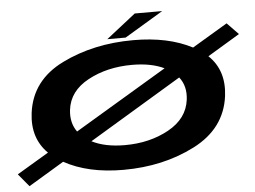

<svg xmlns="http://www.w3.org/2000/svg" viewBox="-101 -782 1187 893"><g transform="rotate(-5 493.0 -336.0)"><path d="M-48 -17 100.5 -105.5Q26 -179 41 -296Q60.5 -447 208 -519.5Q355.5 -592 541 -592Q704 -592 815.5 -533.5L980.5 -632L1033.5 -577.5L883 -487Q959 -414.5 944 -296Q924.5 -145.5 777 -70.2Q629.5 5 444 5Q279 5 167 -57L1.5 42.5ZM460.5 -109Q576.5 -109 665.2 -158Q754 -207 765 -294.5Q773 -357.5 739 -400.5L306.5 -140.5Q368 -109 460.5 -109ZM244 -191.5 675 -449Q614.5 -478 525.5 -478Q409 -478 319.8 -430Q230.5 -382 220 -294.5Q213 -234 244 -191.5ZM421.5 -607 559 -715H687L507 -607Z"/></g></svg>

Font: Anybody UltraExpanded SemiBold
Style: Italic
Weight: 600
Width: 9
Italic angle: -10°
Designer: Tyler Finck
Foundry: Etcetera Type Company
Version: Version 1.010; ttfautohint (v1.8.3) -l 8 -r 50 -G 200 -x 14 